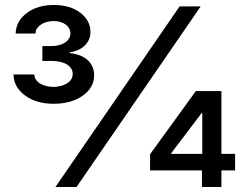

<svg xmlns="http://www.w3.org/2000/svg" viewBox="-20 -753 994 773"><path d="M768.5 -386.4H871.4V-133.5H926.5V-67.1H871.4V0H793V-67.1H584.2V-132.1ZM34.4 -453.1H118.3Q118.6 -439.3 126.4 -429.7Q134.2 -420.1 145.8 -414.2Q157.3 -408.4 170.6 -405.7Q183.9 -403.1 195.3 -403.1Q207 -403.1 220.5 -405.9Q234 -408.7 245.7 -415Q257.5 -421.2 265.1 -431.3Q272.7 -441.4 272.7 -455.6Q272.7 -467.3 266.7 -476.9Q260.7 -486.5 249.5 -493.4Q238.3 -500.4 222.5 -504.1Q206.7 -507.8 186.8 -507.8H150.6V-567.5H186.8Q203.5 -567.5 217.5 -571.2Q231.5 -574.9 241.7 -581.5Q251.8 -588.1 257.6 -597.5Q263.5 -606.9 263.5 -617.9Q263.5 -628.6 258.7 -637.8Q253.9 -647 245 -653.8Q236.2 -660.5 223.7 -664.4Q211.3 -668.3 195.7 -668.3Q184.7 -668.3 171.9 -665.5Q159.1 -662.6 148.4 -656.4Q137.8 -650.2 130.5 -640.8Q123.2 -631.4 122.9 -617.9H43Q44.4 -668.3 88.1 -700.6Q131 -733 196.7 -733Q262.4 -733 303.3 -701.7Q344.1 -670.5 344.1 -623.9Q344.1 -607.6 338.1 -593.8Q332 -579.9 321 -569.4Q310 -558.9 294.7 -552Q279.5 -545.1 260.7 -542.6V-539.4Q309.3 -533.7 334.2 -509.9Q359 -486.2 359 -449.6Q359 -400.6 313.2 -367.9Q266.7 -335.2 196 -335.2Q125.7 -335.2 80.3 -369Q35.2 -402.7 34.4 -453.1ZM203.1 0 703.1 -727.3H788L288 0ZM669 -133.5H794.4V-297.2H791.2L669 -135.7Z"/></svg>

Font: Inter P Medium
Style: Regular
Weight: 500
Designer: Rasmus Andersson
Foundry: rsms
Version: Version 3.018;git-588b23468